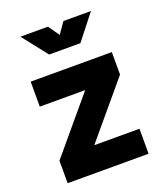

<svg xmlns="http://www.w3.org/2000/svg" viewBox="-134 -813 770 902"><g transform="rotate(-20 251.0 -361.5)"><path d="M47.9 -507.8V-382.8H304.3L453.7 -395.3V-507.8ZM452.5 -125H197.3L47.9 -112.5V0H452.5ZM226.6 -125 453.7 -395.3 275 -382.8 47.9 -112.5ZM212.4 -722.7H74.8L173.1 -597.7H299.9ZM289.9 -722.7 202.4 -597.7H329.2L427.5 -722.7Z"/></g></svg>

Font: Giphurs SC
Style: Regular
Weight: 400
Version: Version 0.920